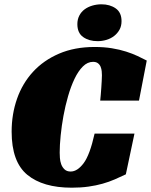

<svg xmlns="http://www.w3.org/2000/svg" viewBox="-20 -863 701 891"><path d="M564 -54Q539 -42 512.5 -30.5Q486 -19 456 -10.5Q426 -2 390.5 3Q355 8 313 8Q179 8 106.5 -52Q34 -112 34 -252Q34 -333 59 -404.5Q84 -476 133 -529.5Q182 -583 254 -614Q326 -645 419 -645Q463 -645 499.5 -639Q536 -633 565.5 -623.5Q595 -614 618.5 -603Q642 -592 661 -582L625 -396H445Q446 -406 447.5 -422Q449 -438 450 -454.5Q451 -471 452 -487Q453 -503 453 -514Q453 -522 452 -532.5Q451 -543 447 -553Q443 -563 434.5 -569.5Q426 -576 412 -576Q386 -576 364.5 -554.5Q343 -533 326 -497.5Q309 -462 296 -417Q283 -372 274.5 -325.5Q266 -279 261.5 -234Q257 -189 257 -155Q257 -145 258 -130Q259 -115 264 -101Q269 -87 279.5 -77Q290 -67 308 -67Q339 -67 368 -105.5Q397 -144 419 -243H604ZM544 -765Q544 -742 534.5 -725Q525 -708 509.5 -696Q494 -684 474 -678Q454 -672 433 -672Q393 -672 366 -691Q339 -710 339 -751Q339 -773 348 -790.5Q357 -808 372.5 -819.5Q388 -831 408.5 -837Q429 -843 451 -843Q490 -843 517 -824Q544 -805 544 -765Z"/></svg>

Font: Racing Sans One
Style: Regular
Weight: 400
Designer: Pablo Impallari, Rodrigo Fuenzalida
Foundry: Pablo Impallari, Rodrigo Fuenzalida
Version: Version 1.001; ttfautohint (v0.8) -G 200 -r 50